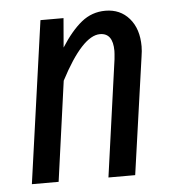

<svg xmlns="http://www.w3.org/2000/svg" viewBox="-44 -580 564 622"><g transform="rotate(-5 238.0 -269.5)"><path d="M428 -414Q428 -399 425 -381L371 0H284L337 -380Q339 -400 339 -407Q339 -465 297 -465Q240 -465 167 -325L122 0H35L109 -527H184L176 -432Q209 -484 243 -511.5Q277 -539 321 -539Q369 -539 398.5 -505Q428 -471 428 -414Z"/></g></svg>

Font: Fira Sans Extra Condensed
Style: Italic
Weight: 400
Width: 3
Italic angle: -8°
Designer: Carrois Corporate & Edenspiekermann AG
Foundry: Carrois Corporate GbR & Edenspiekermann AG
Version: Version 4.203